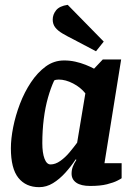

<svg xmlns="http://www.w3.org/2000/svg" viewBox="-20 -763 562 794"><path d="M142 11Q87 11 56 -27.5Q25 -66 25 -150Q25 -189 34.5 -237Q44 -285 62.5 -333.5Q81 -382 108 -422.5Q135 -463 169 -488Q203 -513 245 -513Q269 -513 291.5 -508Q314 -503 334 -495Q354 -487 369 -479L405 -517H481L412 -88H483V-26Q481 -24 465.5 -16Q450 -8 422.5 -1Q395 6 353 6Q315 6 295.5 -7.5Q276 -21 276 -45Q276 -60 281 -73.5Q286 -87 296 -102L293 -104Q274 -75 250 -48.5Q226 -22 199 -5.5Q172 11 142 11ZM189 -83Q209 -83 229.5 -97.5Q250 -112 267.5 -133Q285 -154 299 -173L333 -377Q313 -402 282 -418Q251 -434 223 -434Q216 -434 211.5 -433Q207 -432 204 -430Q190 -400 178.5 -359.5Q167 -319 161 -271Q155 -223 155 -171Q155 -131 164 -107Q173 -83 189 -83ZM377 -551 284 -600Q258 -613 238.5 -624.5Q219 -636 208.5 -649.5Q198 -663 198 -682Q198 -703 212 -720.5Q226 -738 260 -743L409 -591Z"/></svg>

Font: Faustina Light
Style: Bold Italic
Weight: 700
Italic angle: -8°
Version: Version 1.200